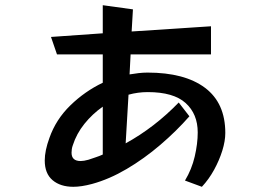

<svg xmlns="http://www.w3.org/2000/svg" viewBox="-20 -672 1040 738"><path d="M691 22Q717 -21 728.5 -70.5Q740 -120 740 -163Q740 -234 693.5 -276Q647 -318 548 -318Q529 -318 510.5 -315.5Q492 -313 474 -308L463 -121Q574 -182 667 -278L708 -225Q658 -168 596 -115Q534 -62 467 -22.5Q400 17 334 35Q293 46 262 46Q212 46 182 20.5Q152 -5 152 -55Q152 -93 170 -142Q195 -213 250.5 -267Q306 -321 375 -354V-463H199L176 -530L375 -544V-652L491 -636L486 -551L791 -571V-463H482L478 -386Q495 -389 513 -391Q531 -393 547 -393Q690 -393 768 -334.5Q846 -276 846 -161Q846 -130 834.5 -93Q823 -56 803 -19.5Q783 17 756 46ZM375 -262Q335 -234 304.5 -196Q274 -158 260 -114Q257 -106 256 -98.5Q255 -91 255 -85Q255 -53 290 -53Q302 -53 320 -58Q334 -63 348 -67.5Q362 -72 375 -78Z"/></svg>

Font: RocknRoll One
Style: Regular
Weight: 400
Designer: Fontworks Inc.
Foundry: Fontworks Inc.
Version: Version 1.100